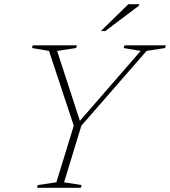

<svg xmlns="http://www.w3.org/2000/svg" viewBox="-20 -891 807 911"><path d="M647.5 -649.5 567 -663 571 -676H767L763 -663L675.5 -649.5L366 -294.5L284 -26L367 -13L363.5 0H156L159.5 -13L247.5 -26L330 -294.5L212.5 -649.5L132 -663L135.5 -676H345L341 -663L251 -649.5L363 -305.5H348.5ZM458.5 -743.5 589 -871H640.5L638.5 -863.5L479.5 -743.5Z"/></svg>

Font: Newsreader 16pt 16pt ExtraLight
Style: Italic
Weight: 250
Italic angle: -17°
Version: Version 1.003